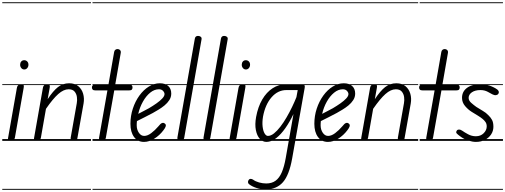

<svg xmlns="http://www.w3.org/2000/svg" viewBox="-25 -1246 4468 1698"><path d="M71.5 0Q53 0 48.8 -8.5Q44.5 -17 46 -24L124 -467Q126 -479 130.8 -486.5Q135.5 -494 144 -497.2Q152.5 -500.5 166 -500.5Q180.5 -500.5 184 -493.8Q187.5 -487 184.5 -470L106.5 -27Q105.5 -21.5 100.5 -10.8Q95.5 0 71.5 0ZM189.5 -631.5Q174 -631.5 163.5 -644Q153 -656.5 153 -673.5Q153 -690.5 162.8 -702Q172.5 -713.5 189.5 -713.5Q204.5 -713.5 215.5 -702.8Q226.5 -692 226.5 -673.5Q226.5 -656.5 216 -644Q205.5 -631.5 189.5 -631.5ZM71.5 0Q53 0 48.8 -8.5Q44.5 -17 46 -24L124 -467Q126 -479 130.8 -486.5Q135.5 -494 144 -497.2Q152.5 -500.5 166 -500.5Q180.5 -500.5 184 -493.8Q187.5 -487 184.5 -470L106.5 -27Q105.5 -21.5 100.5 -10.8Q95.5 0 71.5 0ZM189.5 -631.5Q174 -631.5 163.5 -644Q153 -656.5 153 -673.5Q153 -690.5 162.8 -702Q172.5 -713.5 189.5 -713.5Q204.5 -713.5 215.5 -702.8Q226.5 -692 226.5 -673.5Q226.5 -656.5 216 -644Q205.5 -631.5 189.5 -631.5ZM-5 424.5H235V432.5H-5ZM-5 -16H235V0H-5ZM-5 -501.5H235V-493.5H-5ZM-5 -1226H235V-1218H-5Z M300.5 0Q281.5 0 278 -8.8Q274.5 -17.5 276 -24.5L354 -467Q356 -479 360.5 -486.2Q365 -493.5 373.2 -497Q381.5 -500.5 394.5 -500.5Q409 -500.5 413.2 -493.5Q417.5 -486.5 414.5 -469.5L396.5 -369Q444.5 -442 487.5 -475.8Q530.5 -509.5 586.5 -509.5Q636.5 -509.5 667.5 -483.8Q698.5 -458 710.2 -417Q722 -376 714 -330.5L659.5 -24.5Q659 -18.5 654.5 -9.2Q650 0 626.5 0Q608 0 603.2 -9.2Q598.5 -18.5 600 -27.5L654 -333Q659 -359 655.2 -387.5Q651.5 -416 634.5 -436.2Q617.5 -456.5 582 -456.5Q537.5 -456.5 490 -414.2Q442.5 -372 381.5 -283.5L336.5 -27.5Q335.5 -21.5 329.8 -10.8Q324 0 300.5 0ZM300.5 0Q281.5 0 278 -8.8Q274.5 -17.5 276 -24.5L354 -467Q356 -479 360.5 -486.2Q365 -493.5 373.2 -497Q381.5 -500.5 394.5 -500.5Q409 -500.5 413.2 -493.5Q417.5 -486.5 414.5 -469.5L396.5 -369Q444.5 -442 487.5 -475.8Q530.5 -509.5 586.5 -509.5Q636.5 -509.5 667.5 -483.8Q698.5 -458 710.2 -417Q722 -376 714 -330.5L659.5 -24.5Q659 -18.5 654.5 -9.2Q650 0 626.5 0Q608 0 603.2 -9.2Q598.5 -18.5 600 -27.5L654 -333Q659 -359 655.2 -387.5Q651.5 -416 634.5 -436.2Q617.5 -456.5 582 -456.5Q537.5 -456.5 490 -414.2Q442.5 -372 381.5 -283.5L336.5 -27.5Q335.5 -21.5 329.8 -10.8Q324 0 300.5 0ZM225 424.5H779.5V432.5H225ZM225 -16H779.5V0H225ZM225 -501.5H779.5V-493.5H225ZM225 -1226H779.5V-1218H225Z M876.5 0Q863.5 0 856 -6.5Q848.5 -13 851 -27L925 -446.5H819.5Q801.5 -446.5 794.8 -453.5Q788 -460.5 788 -472.5Q788 -484 794.2 -490.8Q800.5 -497.5 819 -497.5H934L984.5 -786.5Q987 -799.5 995.2 -805.8Q1003.5 -812 1013.5 -812Q1023 -812 1030.2 -808Q1037.5 -804 1041.2 -796.5Q1045 -789 1043 -778.5L994 -497.5H1116Q1134.5 -497.5 1140.8 -490.8Q1147 -484 1147 -472.5Q1147 -460.5 1140.8 -453.5Q1134.5 -446.5 1116 -446.5H985.5L911 -27Q908.5 -12.5 899 -6.2Q889.5 0 876.5 0ZM876.5 0Q863.5 0 856 -6.5Q848.5 -13 851 -27L925 -446.5H819.5Q801.5 -446.5 794.8 -453.5Q788 -460.5 788 -472.5Q788 -484 794.2 -490.8Q800.5 -497.5 819 -497.5H934L984.5 -786.5Q987 -799.5 995.2 -805.8Q1003.5 -812 1013.5 -812Q1023 -812 1030.2 -808Q1037.5 -804 1041.2 -796.5Q1045 -789 1043 -778.5L994 -497.5H1116Q1134.5 -497.5 1140.8 -490.8Q1147 -484 1147 -472.5Q1147 -460.5 1140.8 -453.5Q1134.5 -446.5 1116 -446.5H985.5L911 -27Q908.5 -12.5 899 -6.2Q889.5 0 876.5 0ZM793 424.5H1092V432.5H793ZM793 -16H1092V0H793ZM793 -501.5H1092V-493.5H793ZM793 -1226H1092V-1218H793Z M1248.5 9Q1192.5 9 1160.5 -34.5Q1128.5 -78 1128.5 -151Q1128.5 -221 1149.8 -285.5Q1171 -350 1207.5 -400.5Q1244 -451 1290.8 -480.2Q1337.5 -509.5 1389 -509.5Q1436 -509.5 1462.8 -485.5Q1489.5 -461.5 1489.5 -418.5Q1489.5 -387 1472.5 -360.8Q1455.5 -334.5 1429.5 -313.2Q1403.5 -292 1375.8 -275.5Q1348 -259 1326 -246.5Q1296.5 -230 1255.2 -209.8Q1214 -189.5 1186 -175Q1185 -166 1184.5 -156.8Q1184 -147.5 1184 -138Q1184 -100 1203 -72Q1222 -44 1250 -44Q1279.5 -44 1312.2 -68.5Q1345 -93 1375.5 -128.5Q1395 -154 1408.2 -158Q1421.5 -162 1431 -154.5Q1438 -150 1440.8 -143.2Q1443.5 -136.5 1439.2 -124.8Q1435 -113 1420 -93.5Q1386.5 -49 1340.2 -20Q1294 9 1248.5 9ZM1197.5 -239Q1219 -250.5 1244.5 -263.5Q1270 -276.5 1292.5 -289Q1328 -310 1359.5 -332.2Q1391 -354.5 1410.5 -375.5Q1430 -396.5 1430 -414Q1430 -428 1417 -442.2Q1404 -456.5 1380.5 -456.5Q1340 -456.5 1303.2 -426.5Q1266.5 -396.5 1238.8 -347Q1211 -297.5 1197.5 -239ZM1248.5 9Q1192.5 9 1160.5 -34.5Q1128.5 -78 1128.5 -151Q1128.5 -221 1149.8 -285.5Q1171 -350 1207.5 -400.5Q1244 -451 1290.8 -480.2Q1337.5 -509.5 1389 -509.5Q1436 -509.5 1462.8 -485.5Q1489.5 -461.5 1489.5 -418.5Q1489.5 -387 1472.5 -360.8Q1455.5 -334.5 1429.5 -313.2Q1403.5 -292 1375.8 -275.5Q1348 -259 1326 -246.5Q1296.5 -230 1255.2 -209.8Q1214 -189.5 1186 -175Q1185 -166 1184.5 -156.8Q1184 -147.5 1184 -138Q1184 -100 1203 -72Q1222 -44 1250 -44Q1279.5 -44 1312.2 -68.5Q1345 -93 1375.5 -128.5Q1395 -154 1408.2 -158Q1421.5 -162 1431 -154.5Q1438 -150 1440.8 -143.2Q1443.5 -136.5 1439.2 -124.8Q1435 -113 1420 -93.5Q1386.5 -49 1340.2 -20Q1294 9 1248.5 9ZM1197.5 -239Q1219 -250.5 1244.5 -263.5Q1270 -276.5 1292.5 -289Q1328 -310 1359.5 -332.2Q1391 -354.5 1410.5 -375.5Q1430 -396.5 1430 -414Q1430 -428 1417 -442.2Q1404 -456.5 1380.5 -456.5Q1340 -456.5 1303.2 -426.5Q1266.5 -396.5 1238.8 -347Q1211 -297.5 1197.5 -239ZM1083.5 424.5H1504V432.5H1083.5ZM1083.5 -16H1504V0H1083.5ZM1083.5 -501.5H1504V-493.5H1083.5ZM1083.5 -1226H1504V-1218H1083.5Z M1572 0Q1563.5 0 1556.5 -3.2Q1549.5 -6.5 1546 -13.2Q1542.5 -20 1544 -30.5L1698 -904Q1700.5 -918 1708.2 -923.2Q1716 -928.5 1726.5 -928.5Q1740.5 -928.5 1750.2 -920.8Q1760 -913 1757.5 -898.5L1604 -26.5Q1601.5 -12 1592 -6Q1582.5 0 1572 0ZM1572 0Q1563.5 0 1556.5 -3.2Q1549.5 -6.5 1546 -13.2Q1542.5 -20 1544 -30.5L1698 -904Q1700.5 -918 1708.2 -923.2Q1716 -928.5 1726.5 -928.5Q1740.5 -928.5 1750.2 -920.8Q1760 -913 1757.5 -898.5L1604 -26.5Q1601.5 -12 1592 -6Q1582.5 0 1572 0ZM1493 424.5H1734V432.5H1493ZM1493 -16H1734V0H1493ZM1493 -501.5H1734V-493.5H1493ZM1493 -1226H1734V-1218H1493Z M1803 0Q1794.5 0 1787.5 -3.2Q1780.5 -6.5 1777 -13.2Q1773.5 -20 1775 -30.5L1929 -904Q1931.5 -918 1939.2 -923.2Q1947 -928.5 1957.5 -928.5Q1971.5 -928.5 1981.2 -920.8Q1991 -913 1988.5 -898.5L1835 -26.5Q1832.5 -12 1823 -6Q1813.5 0 1803 0ZM1803 0Q1794.5 0 1787.5 -3.2Q1780.5 -6.5 1777 -13.2Q1773.5 -20 1775 -30.5L1929 -904Q1931.5 -918 1939.2 -923.2Q1947 -928.5 1957.5 -928.5Q1971.5 -928.5 1981.2 -920.8Q1991 -913 1988.5 -898.5L1835 -26.5Q1832.5 -12 1823 -6Q1813.5 0 1803 0ZM1724 424.5H1965V432.5H1724ZM1724 -16H1965V0H1724ZM1724 -501.5H1965V-493.5H1724ZM1724 -1226H1965V-1218H1724Z M2031.5 0Q2013 0 2008.8 -8.5Q2004.5 -17 2006 -24L2084 -467Q2086 -479 2090.8 -486.5Q2095.5 -494 2104 -497.2Q2112.5 -500.5 2126 -500.5Q2140.5 -500.5 2144 -493.8Q2147.5 -487 2144.5 -470L2066.5 -27Q2065.5 -21.5 2060.5 -10.8Q2055.5 0 2031.5 0ZM2149.5 -631.5Q2134 -631.5 2123.5 -644Q2113 -656.5 2113 -673.5Q2113 -690.5 2122.8 -702Q2132.5 -713.5 2149.5 -713.5Q2164.5 -713.5 2175.5 -702.8Q2186.5 -692 2186.5 -673.5Q2186.5 -656.5 2176 -644Q2165.5 -631.5 2149.5 -631.5ZM2031.5 0Q2013 0 2008.8 -8.5Q2004.5 -17 2006 -24L2084 -467Q2086 -479 2090.8 -486.5Q2095.5 -494 2104 -497.2Q2112.5 -500.5 2126 -500.5Q2140.5 -500.5 2144 -493.8Q2147.5 -487 2144.5 -470L2066.5 -27Q2065.5 -21.5 2060.5 -10.8Q2055.5 0 2031.5 0ZM2149.5 -631.5Q2134 -631.5 2123.5 -644Q2113 -656.5 2113 -673.5Q2113 -690.5 2122.8 -702Q2132.5 -713.5 2149.5 -713.5Q2164.5 -713.5 2175.5 -702.8Q2186.5 -692 2186.5 -673.5Q2186.5 -656.5 2176 -644Q2165.5 -631.5 2149.5 -631.5ZM1955 424.5H2195V432.5H1955ZM1955 -16H2195V0H1955ZM1955 -501.5H2195V-493.5H1955ZM1955 -1226H2195V-1218H1955Z M2327 428.5Q2282 428.5 2242.8 416Q2203.5 403.5 2177 382.5Q2168.5 375.5 2168 364.2Q2167.5 353 2176.5 342.5Q2182 335.5 2192.2 335.8Q2202.5 336 2213.5 343Q2234 358.5 2266 367.5Q2298 376.5 2329.5 376.5Q2379 376.5 2412.2 352.2Q2445.5 328 2467 278Q2488.5 228 2502 151L2570.5 -238Q2538 -169 2498.8 -113Q2459.5 -57 2417 -24Q2374.5 9 2332 9Q2297.5 9 2272.5 -18.5Q2247.5 -46 2237.8 -95.8Q2228 -145.5 2240 -212Q2256.5 -301.5 2294.2 -366Q2332 -430.5 2385.8 -465.5Q2439.5 -500.5 2503.5 -500.5H2643.5Q2662.5 -500.5 2667.5 -493Q2672.5 -485.5 2669.5 -468.5L2559 154Q2533 301.5 2477.5 365Q2422 428.5 2327 428.5ZM2344.5 -44Q2370 -44 2398 -66.2Q2426 -88.5 2454.5 -125.5Q2483 -162.5 2509.2 -207.8Q2535.5 -253 2558 -299.8Q2580.5 -346.5 2596.5 -387L2608 -449.5H2508Q2432.5 -449.5 2376.8 -385.8Q2321 -322 2301 -214.5Q2293 -165.5 2297.5 -126.8Q2302 -88 2315 -66Q2328 -44 2344.5 -44ZM2327 428.5Q2282 428.5 2242.8 416Q2203.5 403.5 2177 382.5Q2168.5 375.5 2168 364.2Q2167.5 353 2176.5 342.5Q2182 335.5 2192.2 335.8Q2202.5 336 2213.5 343Q2234 358.5 2266 367.5Q2298 376.5 2329.5 376.5Q2379 376.5 2412.2 352.2Q2445.5 328 2467 278Q2488.5 228 2502 151L2570.5 -238Q2538 -169 2498.8 -113Q2459.5 -57 2417 -24Q2374.5 9 2332 9Q2297.5 9 2272.5 -18.5Q2247.5 -46 2237.8 -95.8Q2228 -145.5 2240 -212Q2256.5 -301.5 2294.2 -366Q2332 -430.5 2385.8 -465.5Q2439.5 -500.5 2503.5 -500.5H2643.5Q2662.5 -500.5 2667.5 -493Q2672.5 -485.5 2669.5 -468.5L2559 154Q2533 301.5 2477.5 365Q2422 428.5 2327 428.5ZM2344.5 -44Q2370 -44 2398 -66.2Q2426 -88.5 2454.5 -125.5Q2483 -162.5 2509.2 -207.8Q2535.5 -253 2558 -299.8Q2580.5 -346.5 2596.5 -387L2608 -449.5H2508Q2432.5 -449.5 2376.8 -385.8Q2321 -322 2301 -214.5Q2293 -165.5 2297.5 -126.8Q2302 -88 2315 -66Q2328 -44 2344.5 -44ZM2178 424.5H2720V432.5H2178ZM2178 -16H2720V0H2178ZM2178 -501.5H2720V-493.5H2178ZM2178 -1226H2720V-1218H2178Z M2875 9Q2819 9 2787 -34.5Q2755 -78 2755 -151Q2755 -221 2776.2 -285.5Q2797.5 -350 2834 -400.5Q2870.5 -451 2917.2 -480.2Q2964 -509.5 3015.5 -509.5Q3062.5 -509.5 3089.2 -485.5Q3116 -461.5 3116 -418.5Q3116 -387 3099 -360.8Q3082 -334.5 3056 -313.2Q3030 -292 3002.2 -275.5Q2974.5 -259 2952.5 -246.5Q2923 -230 2881.8 -209.8Q2840.5 -189.5 2812.5 -175Q2811.5 -166 2811 -156.8Q2810.5 -147.5 2810.5 -138Q2810.5 -100 2829.5 -72Q2848.5 -44 2876.5 -44Q2906 -44 2938.8 -68.5Q2971.5 -93 3002 -128.5Q3021.5 -154 3034.8 -158Q3048 -162 3057.5 -154.5Q3064.5 -150 3067.2 -143.2Q3070 -136.5 3065.8 -124.8Q3061.5 -113 3046.5 -93.5Q3013 -49 2966.8 -20Q2920.5 9 2875 9ZM2824 -239Q2845.5 -250.5 2871 -263.5Q2896.5 -276.5 2919 -289Q2954.5 -310 2986 -332.2Q3017.5 -354.5 3037 -375.5Q3056.5 -396.5 3056.5 -414Q3056.5 -428 3043.5 -442.2Q3030.5 -456.5 3007 -456.5Q2966.5 -456.5 2929.8 -426.5Q2893 -396.5 2865.2 -347Q2837.5 -297.5 2824 -239ZM2875 9Q2819 9 2787 -34.5Q2755 -78 2755 -151Q2755 -221 2776.2 -285.5Q2797.5 -350 2834 -400.5Q2870.5 -451 2917.2 -480.2Q2964 -509.5 3015.5 -509.5Q3062.5 -509.5 3089.2 -485.5Q3116 -461.5 3116 -418.5Q3116 -387 3099 -360.8Q3082 -334.5 3056 -313.2Q3030 -292 3002.2 -275.5Q2974.5 -259 2952.5 -246.5Q2923 -230 2881.8 -209.8Q2840.5 -189.5 2812.5 -175Q2811.5 -166 2811 -156.8Q2810.5 -147.5 2810.5 -138Q2810.5 -100 2829.5 -72Q2848.5 -44 2876.5 -44Q2906 -44 2938.8 -68.5Q2971.5 -93 3002 -128.5Q3021.5 -154 3034.8 -158Q3048 -162 3057.5 -154.5Q3064.5 -150 3067.2 -143.2Q3070 -136.5 3065.8 -124.8Q3061.5 -113 3046.5 -93.5Q3013 -49 2966.8 -20Q2920.5 9 2875 9ZM2824 -239Q2845.5 -250.5 2871 -263.5Q2896.5 -276.5 2919 -289Q2954.5 -310 2986 -332.2Q3017.5 -354.5 3037 -375.5Q3056.5 -396.5 3056.5 -414Q3056.5 -428 3043.5 -442.2Q3030.5 -456.5 3007 -456.5Q2966.5 -456.5 2929.8 -426.5Q2893 -396.5 2865.2 -347Q2837.5 -297.5 2824 -239ZM2710 424.5H3130.5V432.5H2710ZM2710 -16H3130.5V0H2710ZM2710 -501.5H3130.5V-493.5H2710ZM2710 -1226H3130.5V-1218H2710Z M3194 0Q3175 0 3171.5 -8.8Q3168 -17.5 3169.5 -24.5L3247.5 -467Q3249.5 -479 3254 -486.2Q3258.5 -493.5 3266.8 -497Q3275 -500.5 3288 -500.5Q3302.5 -500.5 3306.8 -493.5Q3311 -486.5 3308 -469.5L3290 -369Q3338 -442 3381 -475.8Q3424 -509.5 3480 -509.5Q3530 -509.5 3561 -483.8Q3592 -458 3603.8 -417Q3615.5 -376 3607.5 -330.5L3553 -24.5Q3552.5 -18.5 3548 -9.2Q3543.5 0 3520 0Q3501.5 0 3496.8 -9.2Q3492 -18.5 3493.5 -27.5L3547.5 -333Q3552.5 -359 3548.8 -387.5Q3545 -416 3528 -436.2Q3511 -456.5 3475.5 -456.5Q3431 -456.5 3383.5 -414.2Q3336 -372 3275 -283.5L3230 -27.5Q3229 -21.5 3223.2 -10.8Q3217.5 0 3194 0ZM3194 0Q3175 0 3171.5 -8.8Q3168 -17.5 3169.5 -24.5L3247.5 -467Q3249.5 -479 3254 -486.2Q3258.5 -493.5 3266.8 -497Q3275 -500.5 3288 -500.5Q3302.5 -500.5 3306.8 -493.5Q3311 -486.5 3308 -469.5L3290 -369Q3338 -442 3381 -475.8Q3424 -509.5 3480 -509.5Q3530 -509.5 3561 -483.8Q3592 -458 3603.8 -417Q3615.5 -376 3607.5 -330.5L3553 -24.5Q3552.5 -18.5 3548 -9.2Q3543.5 0 3520 0Q3501.5 0 3496.8 -9.2Q3492 -18.5 3493.5 -27.5L3547.5 -333Q3552.5 -359 3548.8 -387.5Q3545 -416 3528 -436.2Q3511 -456.5 3475.5 -456.5Q3431 -456.5 3383.5 -414.2Q3336 -372 3275 -283.5L3230 -27.5Q3229 -21.5 3223.2 -10.8Q3217.5 0 3194 0ZM3118.5 424.5H3673V432.5H3118.5ZM3118.5 -16H3673V0H3118.5ZM3118.5 -501.5H3673V-493.5H3118.5ZM3118.5 -1226H3673V-1218H3118.5Z M3770 0Q3757 0 3749.5 -6.5Q3742 -13 3744.5 -27L3818.5 -446.5H3713Q3695 -446.5 3688.2 -453.5Q3681.5 -460.5 3681.5 -472.5Q3681.5 -484 3687.8 -490.8Q3694 -497.5 3712.5 -497.5H3827.5L3878 -786.5Q3880.5 -799.5 3888.8 -805.8Q3897 -812 3907 -812Q3916.5 -812 3923.8 -808Q3931 -804 3934.8 -796.5Q3938.5 -789 3936.5 -778.5L3887.5 -497.5H4009.5Q4028 -497.5 4034.2 -490.8Q4040.5 -484 4040.5 -472.5Q4040.5 -460.5 4034.2 -453.5Q4028 -446.5 4009.5 -446.5H3879L3804.5 -27Q3802 -12.5 3792.5 -6.2Q3783 0 3770 0ZM3770 0Q3757 0 3749.5 -6.5Q3742 -13 3744.5 -27L3818.5 -446.5H3713Q3695 -446.5 3688.2 -453.5Q3681.5 -460.5 3681.5 -472.5Q3681.5 -484 3687.8 -490.8Q3694 -497.5 3712.5 -497.5H3827.5L3878 -786.5Q3880.5 -799.5 3888.8 -805.8Q3897 -812 3907 -812Q3916.5 -812 3923.8 -808Q3931 -804 3934.8 -796.5Q3938.5 -789 3936.5 -778.5L3887.5 -497.5H4009.5Q4028 -497.5 4034.2 -490.8Q4040.5 -484 4040.5 -472.5Q4040.5 -460.5 4034.2 -453.5Q4028 -446.5 4009.5 -446.5H3879L3804.5 -27Q3802 -12.5 3792.5 -6.2Q3783 0 3770 0ZM3686.5 424.5H3985.5V432.5H3686.5ZM3686.5 -16H3985.5V0H3686.5ZM3686.5 -501.5H3985.5V-493.5H3686.5ZM3686.5 -1226H3985.5V-1218H3686.5Z M4183.5 9Q4154.5 9 4116.2 -3Q4078 -15 4042.5 -42Q4024 -55.5 4014.5 -65.5Q4005 -75.5 4014 -89.5Q4019.5 -100 4034.5 -100Q4049.5 -100 4064.5 -89Q4081.5 -76.5 4114.2 -58.8Q4147 -41 4183.5 -41Q4225.5 -41 4252.5 -67.8Q4279.5 -94.5 4279.5 -128Q4279.5 -151.5 4268.2 -167.2Q4257 -183 4242.5 -194.5Q4227 -207.5 4201.5 -223.2Q4176 -239 4145.5 -257.5Q4115 -276.5 4088 -308.2Q4061 -340 4061 -380.5Q4061 -435.5 4103.8 -468Q4146.5 -500.5 4224 -500.5Q4252.5 -500.5 4285.2 -493.8Q4318 -487 4357 -465Q4377 -454 4383.5 -441.8Q4390 -429.5 4382.5 -417Q4376 -406.5 4361.5 -404.5Q4347 -402.5 4329 -412Q4316.5 -419 4288.2 -434.2Q4260 -449.5 4224 -449.5Q4177 -449.5 4148.2 -429.8Q4119.5 -410 4119.5 -380.5Q4119.5 -356.5 4142 -336.8Q4164.5 -317 4187.5 -300.5Q4218 -280.5 4245.2 -265.2Q4272.5 -250 4295.5 -225.5Q4314.5 -207.5 4326.5 -185.2Q4338.5 -163 4338.5 -124.5Q4338.5 -88 4318.5 -57.5Q4298.5 -27 4263.5 -9Q4228.5 9 4183.5 9ZM4183.5 9Q4154.5 9 4116.2 -3Q4078 -15 4042.5 -42Q4024 -55.5 4014.5 -65.5Q4005 -75.5 4014 -89.5Q4019.5 -100 4034.5 -100Q4049.5 -100 4064.5 -89Q4081.5 -76.5 4114.2 -58.8Q4147 -41 4183.5 -41Q4225.5 -41 4252.5 -67.8Q4279.5 -94.5 4279.5 -128Q4279.5 -151.5 4268.2 -167.2Q4257 -183 4242.5 -194.5Q4227 -207.5 4201.5 -223.2Q4176 -239 4145.5 -257.5Q4115 -276.5 4088 -308.2Q4061 -340 4061 -380.5Q4061 -435.5 4103.8 -468Q4146.5 -500.5 4224 -500.5Q4252.5 -500.5 4285.2 -493.8Q4318 -487 4357 -465Q4377 -454 4383.5 -441.8Q4390 -429.5 4382.5 -417Q4376 -406.5 4361.5 -404.5Q4347 -402.5 4329 -412Q4316.5 -419 4288.2 -434.2Q4260 -449.5 4224 -449.5Q4177 -449.5 4148.2 -429.8Q4119.5 -410 4119.5 -380.5Q4119.5 -356.5 4142 -336.8Q4164.5 -317 4187.5 -300.5Q4218 -280.5 4245.2 -265.2Q4272.5 -250 4295.5 -225.5Q4314.5 -207.5 4326.5 -185.2Q4338.5 -163 4338.5 -124.5Q4338.5 -88 4318.5 -57.5Q4298.5 -27 4263.5 -9Q4228.5 9 4183.5 9ZM3975.5 424.5H4423V432.5H3975.5ZM3975.5 -16H4423V0H3975.5ZM3975.5 -501.5H4423V-493.5H3975.5ZM3975.5 -1226H4423V-1218H3975.5Z"/></svg>

Font: Edu AU VIC WA NT Guides
Style: Regular
Weight: 400
Designer: Tina and Corey Anderson, Eben Sorkin, Mirko Velimirovic
Foundry: Google for Education
Version: Version 1.001